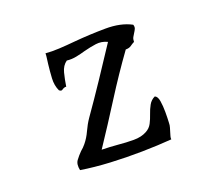

<svg xmlns="http://www.w3.org/2000/svg" viewBox="-84 -563 747 668"><g transform="rotate(-20 289.0 -229.0)"><path d="M459 -68Q459 -59 456.5 -51Q454 -43 452 -36Q450 -29 448 -22.5Q446 -16 447 -11Q396 -7 337.5 -6Q279 -5 220.5 -8Q162 -11 112 -19Q107 -42 116.5 -55Q126 -68 138 -80Q143 -84 148 -89Q153 -94 157 -99Q171 -116 181 -138Q191 -160 204 -179Q242 -233 280 -290Q318 -347 356 -405Q335 -415 313.5 -412Q292 -409 269 -403Q252 -398 234.5 -394.5Q217 -391 199 -393Q182 -381 176 -357.5Q170 -334 166 -308Q162 -309 159 -307.5Q156 -306 153 -305Q150 -302 146.5 -301.5Q143 -301 138 -305Q128 -326 129.5 -352.5Q131 -379 134 -404Q135 -414 136.5 -423.5Q138 -433 138 -442Q161 -440 189 -441.5Q217 -443 248 -446Q305 -451 362.5 -451.5Q420 -452 459 -431Q462 -422 459 -415.5Q456 -409 452 -403Q448 -397 444.5 -390.5Q441 -384 441 -374Q433 -370 425.5 -364.5Q418 -359 405 -359Q353 -287 305 -211Q257 -135 207 -60Q221 -60 236 -59Q251 -58 265 -57Q296 -54 324 -54Q352 -54 372 -65Q387 -73 394.5 -87.5Q402 -102 407.5 -118.5Q413 -135 421 -149.5Q429 -164 444 -171Q454 -167 457 -148.5Q460 -130 460 -107.5Q460 -85 459 -68Z"/></g></svg>

Font: Yuji Syuku
Style: Regular
Weight: 400
Designer: Kataoka Yuji
Foundry: Kinuta Font Factory
Version: Version 3.002